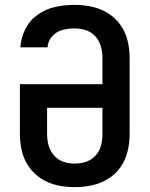

<svg xmlns="http://www.w3.org/2000/svg" viewBox="-20 -763 616 791"><path d="M288 8Q324 8 359 0.5Q394 -7 425 -26Q456 -45 476.5 -74.5Q497 -104 505.5 -139Q514 -174 514 -210V-525Q514 -561 505.5 -596Q497 -631 476 -660.5Q455 -690 424 -709Q393 -728 358 -735.5Q323 -743 287 -743Q247 -743 208 -734.5Q169 -726 136 -703Q103 -680 84.5 -643.5Q66 -607 64 -568H176Q177 -593 194.5 -613Q212 -633 237 -639.5Q262 -646 287 -646Q311 -646 334 -638.5Q357 -631 373 -613Q389 -595 395.5 -572Q402 -549 402 -525V-416H62V-210Q62 -174 70.5 -139Q79 -104 100 -74.5Q121 -45 151.5 -26Q182 -7 217 0.5Q252 8 288 8ZM288 -89Q264 -89 241.5 -96.5Q219 -104 203 -122Q187 -140 180.5 -163Q174 -186 174 -210V-319H402V-210Q402 -186 396 -163Q390 -140 373.5 -122Q357 -104 334.5 -96.5Q312 -89 288 -89Z"/></svg>

Font: Iosevka Sparkle Semibold
Style: Regular
Weight: 600
Designer: Belleve Invis
Foundry: Belleve Invis
Version: Version 4.5.0; ttfautohint (v1.8.3)